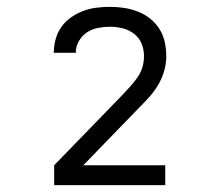

<svg xmlns="http://www.w3.org/2000/svg" viewBox="-20 -863 640 560"><path d="M138 -323V-381L337 -586Q348 -598 359.5 -610.5Q371 -623 380.5 -636.5Q390 -650 395 -666Q400 -682 400 -699Q400 -718 393 -735.5Q386 -753 371 -764.5Q356 -776 337.5 -780.5Q319 -785 300 -785Q283 -785 265.5 -781.5Q248 -778 233.5 -768.5Q219 -759 210 -743Q201 -727 201 -710Q201 -709 201 -709Q201 -709 201 -709H137Q137 -709 137 -709.5Q137 -710 137 -711Q137 -730 142.5 -749.5Q148 -769 159.5 -785Q171 -801 187.5 -812.5Q204 -824 222.5 -831Q241 -838 261 -840.5Q281 -843 300 -843Q321 -843 341.5 -840Q362 -837 381.5 -829.5Q401 -822 417.5 -809Q434 -796 445 -778.5Q456 -761 460.5 -740.5Q465 -720 465 -699Q465 -677 458.5 -655Q452 -633 440.5 -614Q429 -595 414 -578.5Q399 -562 383 -546L223 -381H462V-323Z"/></svg>

Font: Iosevka SS04 Light Extended
Style: Regular
Weight: 300
Width: 7
Monospace: yes
Designer: Belleve Invis
Foundry: Belleve Invis
Version: Version 19.0.0; ttfautohint (v1.8.4)